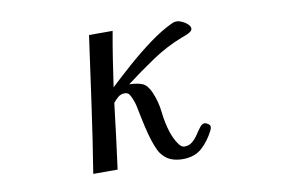

<svg xmlns="http://www.w3.org/2000/svg" viewBox="-63 -648 1126 761"><g transform="rotate(-10 500.0 -267.5)"><path d="M747 -100Q747 -94 743 -86Q723 -46 693.5 -19.5Q664 7 616 7Q589 7 567.5 -2Q546 -11 530 -33Q522 -44 513.5 -66Q505 -88 498 -114Q491 -140 486 -164Q481 -188 478 -202Q475 -217 472 -231.5Q469 -246 463 -260Q459 -271 453 -280.5Q447 -290 433 -290Q418 -290 407 -280.5Q396 -271 387 -260Q379 -194 371 -128Q363 -62 354 3H256Q278 -133 297 -269.5Q316 -406 335 -542H430Q420 -487 411.5 -432Q403 -377 395 -321Q432 -356 478.5 -397Q525 -438 574.5 -474.5Q624 -511 670 -532Q678 -535 687 -535Q695 -535 707.5 -529.5Q720 -524 729.5 -515Q739 -506 739 -497Q739 -490 730.5 -484Q722 -478 712 -474.5Q702 -471 697 -469Q632 -444 572.5 -404Q513 -364 458 -322Q491 -321 510.5 -313Q530 -305 544 -273Q561 -234 565.5 -191Q570 -148 583 -107Q586 -98 593 -82.5Q600 -67 610 -54Q620 -41 631 -41Q650 -41 663.5 -52.5Q677 -64 687 -79.5Q697 -95 706 -106.5Q715 -118 725 -118Q731 -118 739 -112.5Q747 -107 747 -100Z"/></g></svg>

Font: Kaisei Decol Medium
Style: Regular
Weight: 500
Designer: Font-Kai, 金井和夫
Foundry: KAZUO KANAI
Version: Version 5.003